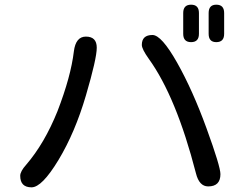

<svg xmlns="http://www.w3.org/2000/svg" viewBox="-20 -804 1040 811"><path d="M342.8 -649.4Q388.7 -649.4 388.7 -602.5Q388.7 -556.6 342.8 -400.4Q296.9 -244.1 227.1 -128.4Q157.2 -12.7 113.3 -12.7Q65.4 -12.7 65.4 -61.5Q65.4 -80.1 90.8 -108.4Q168 -198.2 222.7 -334Q279.3 -480.5 292 -586.9Q299.8 -649.4 342.8 -649.4ZM624 -656.2Q662.1 -656.2 728 -539.6Q793.9 -422.9 852.5 -261.7Q911.1 -100.6 911.1 -68.4Q911.1 -16.6 859.4 -16.6Q821.3 -16.6 807.6 -72.3Q724.6 -394.5 608.4 -555.7Q579.1 -596.7 579.1 -614.3Q579.1 -656.2 624 -656.2ZM861.3 -749Q861.3 -784.2 893.6 -784.2Q926.8 -784.2 926.8 -749V-661.1Q926.8 -626 893.6 -626Q861.3 -626 861.3 -661.1V-749ZM753.9 -749Q753.9 -784.2 787.1 -784.2Q820.3 -784.2 820.3 -749V-661.1Q820.3 -626 787.1 -626Q753.9 -626 753.9 -661.1V-749Z"/></svg>

Font: jf-openhuninn-1.0
Style: Regular
Weight: 400
Designer: [Kosugi Maru]
      Designed by Motoya company      

      [Varela Round]
      Joe Prince(Latin component); Avraham Co
Foundry: justfont CO.,LTD.
Version: 1.0